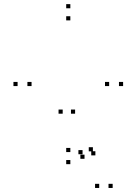

<svg xmlns="http://www.w3.org/2000/svg" viewBox="-20 -772 660 928"><path d="M283 -222.5V-242.5H263V-222.5ZM379 -26.5V-46.5H359V-26.5ZM388.5 -4.5V-24.5H368.5V-4.5ZM459.5 136.5V116.5H439.5V136.5ZM524.5 136.5V116.5H504.5V136.5ZM441 -21V-41H421V-21ZM429 -40.5V-60.5H409V-40.5ZM343 -222.5V-242.5H323V-222.5ZM320 -732V-752H300V-732ZM65 -356V-376H45V-356ZM320 21.5V1.5H300V21.5ZM575 -356V-376H555V-356ZM320 -37V-57H300V-37ZM132.5 -356V-376H112.5V-356ZM320 -673.5V-693.5H300V-673.5ZM507.5 -356V-376H487.5V-356Z"/></svg>

Font: Monaspace Neon Dots Var
Style: Regular
Weight: 400
Designer: Riley Cran and the Lettermatic Team
Version: Version 1.100 (Monaspace Neon Dots)